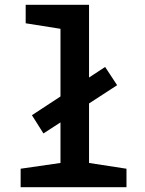

<svg xmlns="http://www.w3.org/2000/svg" viewBox="-20 -780 603 800"><path d="M66 0V-77L232 -101V-270L161 -224L113 -300L232 -378V-660L87 -683V-760H351V-457L418 -501L468 -425L351 -349V-101L507 -77V0Z"/></svg>

Font: Noto Sans Mono SemiCondensed SemiBold
Style: Regular
Weight: 600
Width: 4
Designer: Monotype Design Team
Foundry: Monotype Imaging Inc.
Version: Version 2.014; ttfautohint (v1.8.4.7-5d5b)